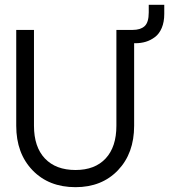

<svg xmlns="http://www.w3.org/2000/svg" viewBox="-20 -775 707 803"><path d="M47.9 -649.9H122.1V-249Q122.1 -160.6 167.7 -112.3Q213.4 -64 295.9 -64Q377 -64 421.9 -112.3Q466.8 -160.6 466.8 -249V-649.9H535.2Q567.4 -649.9 584.7 -665.5Q602.1 -681.2 602.1 -723.1V-754.9H667V-716.8Q667 -683.1 656.5 -658.2Q646 -633.3 627.9 -619.9Q609.9 -606.4 589.6 -600.3Q569.3 -594.2 545.9 -594.2H541V-249Q541 -133.8 473.4 -63Q405.8 7.8 295.9 7.8Q184.1 7.8 116 -63Q47.9 -133.8 47.9 -249Z"/></svg>

Font: Overused Grotesk
Style: Regular
Weight: 400
Version: Version 0.002